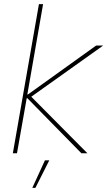

<svg xmlns="http://www.w3.org/2000/svg" viewBox="-20 -740 518 927"><path d="M62 0 109 -266H112L373 0H402L131 -273L478 -520H444L115 -284H112L188 -720H168L42 0ZM136 167H151L218 34H197Z"/></svg>

Font: Fixel Text 20240404 Thin
Style: Italic
Weight: 100
Width: 4
Italic angle: -10°
Designer: AlfaBravo + MacPaw
Foundry: Kyrylo Tkachov, Marchela Mozhyna, Serhii Makarenko, Maria Weinstein, Zakhar Kryvoshyya
Version: Version 1.211;Glyphs 3.2 (3225)